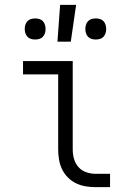

<svg xmlns="http://www.w3.org/2000/svg" viewBox="-20 -772 540 792"><path d="M374 0Q354 0 333 -3.5Q312 -7 293.5 -16Q275 -25 260 -40Q245 -55 236 -74Q227 -93 223.5 -113.5Q220 -134 220 -155V-465H75V-520H280V-155Q280 -135 285.5 -116Q291 -97 304 -82.5Q317 -68 336 -61.5Q355 -55 374 -55H434V0ZM217 -600 228 -752H294L272 -600ZM375 -609Q366 -609 357.5 -611.5Q349 -614 343 -620.5Q337 -627 334.5 -635.5Q332 -644 332 -653Q332 -661 334.5 -669.5Q337 -678 343 -684.5Q349 -691 357.5 -693.5Q366 -696 375 -696Q384 -696 392.5 -693.5Q401 -691 407 -684.5Q413 -678 415.5 -669.5Q418 -661 418 -653Q418 -644 415.5 -635.5Q413 -627 407 -620.5Q401 -614 392.5 -611.5Q384 -609 375 -609ZM125 -609Q116 -609 107.5 -611.5Q99 -614 93 -620.5Q87 -627 84.5 -635.5Q82 -644 82 -653Q82 -661 84.5 -669.5Q87 -678 93 -684.5Q99 -691 107.5 -693.5Q116 -696 125 -696Q134 -696 142.5 -693.5Q151 -691 157 -684.5Q163 -678 165.5 -669.5Q168 -661 168 -653Q168 -644 165.5 -635.5Q163 -627 157 -620.5Q151 -614 142.5 -611.5Q134 -609 125 -609Z"/></svg>

Font: Iosevka SS18 Light
Style: Regular
Weight: 300
Monospace: yes
Designer: Belleve Invis
Foundry: Belleve Invis
Version: Version 25.1.1; ttfautohint (v1.8.4)